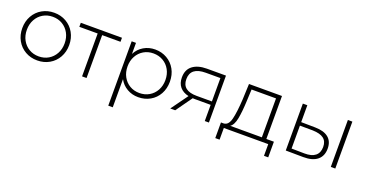

<svg xmlns="http://www.w3.org/2000/svg" viewBox="-36 -1169 3811 2007"><g transform="rotate(20 1869.5 -166.0)"><path d="M55 -261Q55 -337 89 -397.5Q123 -458 182.5 -492Q242 -526 316 -526Q390 -526 449.5 -492Q509 -458 543 -397.5Q577 -337 577 -261Q577 -185 543 -124.5Q509 -64 449.5 -30Q390 4 316 4Q242 4 182.5 -30Q123 -64 89 -124.5Q55 -185 55 -261ZM526 -261Q526 -325 498.5 -375Q471 -425 423.5 -453Q376 -481 316 -481Q256 -481 208.5 -453Q161 -425 133.5 -375Q106 -325 106 -261Q106 -197 133.5 -147Q161 -97 208.5 -69Q256 -41 316 -41Q376 -41 423.5 -69Q471 -97 498.5 -147Q526 -197 526 -261Z M815 -477H611V-522H1069V-477H865V0H815Z M1227 -119V194H1177V-522H1225V-399Q1256 -459 1312.5 -492.5Q1369 -526 1439 -526Q1512 -526 1571 -492Q1630 -458 1663.5 -398Q1697 -338 1697 -261Q1697 -184 1663.5 -123.5Q1630 -63 1571 -29.5Q1512 4 1439 4Q1370 4 1314 -28.5Q1258 -61 1227 -119ZM1647 -261Q1647 -325 1619.5 -375Q1592 -425 1544 -453Q1496 -481 1436 -481Q1376 -481 1328.5 -453Q1281 -425 1253.5 -375Q1226 -325 1226 -261Q1226 -197 1253.5 -147Q1281 -97 1328.5 -69Q1376 -41 1436 -41Q1496 -41 1544 -69Q1592 -97 1619.5 -147Q1647 -197 1647 -261Z M2180 -180H2006Q1988 -180 1980 -181L1851 0H1796L1931 -187Q1867 -201 1833 -242Q1799 -283 1799 -348Q1799 -434 1856.5 -478Q1914 -522 2014 -522H2226V0H2180ZM2011 -218H2180V-478H2017Q1849 -478 1849 -346Q1849 -218 2011 -218Z M2344 -44H2375Q2428 -47 2447.5 -126.5Q2467 -206 2475 -350L2482 -522H2849V-44H2933V130H2886V0H2392V130H2344ZM2799 -44V-477H2527L2521 -347Q2516 -228 2501 -149Q2486 -70 2447 -44Z M3582 -522H3632V0H3582ZM3486 -168Q3486 -85 3432 -41Q3378 3 3276 2L3081 0V-522H3131V-334L3287 -332Q3384 -331 3435 -289.5Q3486 -248 3486 -168ZM3436 -168Q3436 -231 3396 -261.5Q3356 -292 3274 -294L3131 -295V-40L3274 -38Q3354 -37 3395 -70Q3436 -103 3436 -168Z"/></g></svg>

Font: Goldbeck Next Light
Style: Regular
Weight: 300
Designer: Julieta Ulanovsky
Foundry: Julieta Ulanovsky
Version: Version 7.200